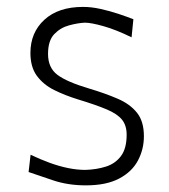

<svg xmlns="http://www.w3.org/2000/svg" viewBox="-20 -540 501 570"><path d="M234.9 10.3Q295.4 10.3 333.5 -9.8Q371.6 -29.8 389.4 -63.2Q407.2 -96.7 407.2 -135.7Q407.2 -179.7 386.7 -205.3Q366.2 -231 329.6 -246.8Q293 -262.7 244.1 -277.3Q178.2 -296.9 150.4 -317.9Q122.6 -338.9 122.6 -379.9Q122.6 -419.4 141.1 -438.7Q159.7 -458 185.3 -464.8Q210.9 -471.7 231.9 -472.7Q250.5 -472.7 287.6 -462.2Q324.7 -451.7 370.6 -429.2L376 -482.9Q357.4 -490.2 331.8 -498.8Q306.2 -507.3 278.8 -513.4Q251.5 -519.5 226.6 -519.5Q153.3 -519.5 111.8 -481.4Q70.3 -443.4 70.3 -382.8Q70.3 -340.8 89.6 -314.7Q108.9 -288.6 140.9 -272.7Q172.9 -256.8 210.9 -245.1Q265.6 -228.5 297.1 -215.1Q328.6 -201.7 342.3 -184.6Q356 -167.5 356 -140.1Q356 -99.1 339.1 -76.7Q322.3 -54.2 294.4 -45.4Q266.6 -36.6 233.4 -35.6Q209 -35.6 182.4 -41Q155.8 -46.4 127.7 -56.6Q99.6 -66.9 70.8 -80.6L64.9 -29.3Q95.2 -18.6 138.9 -4.2Q182.6 10.3 234.9 10.3Z"/></svg>

Font: Pinar VF
Style: Regular
Weight: 300
Designer: Amin Abedi
Version: Version 2.000